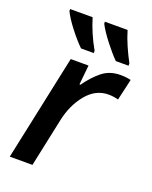

<svg xmlns="http://www.w3.org/2000/svg" viewBox="-143 -844 730 923"><g transform="rotate(20 221.5 -383.0)"><path d="M23 0H139L191 -245Q208 -328 255 -385.5Q302 -443 368 -443Q392 -443 418 -436L443 -545Q420 -551 390 -551Q334 -551 295 -519Q256 -487 224 -441H219L229 -541H138ZM345 -606H410V-618Q391 -653 374 -692Q357 -731 347 -766H231V-756Q248 -723 282 -679Q316 -635 345 -606ZM167 -606H232V-618Q191 -690 168 -766H53V-756Q69 -723 103 -679Q137 -635 167 -606Z"/></g></svg>

Font: Noto Sans UI Medium
Style: Italic
Weight: 500
Italic angle: -12°
Designer: Monotype Design Team
Foundry: Monotype Imaging Inc.
Version: Version 1.901